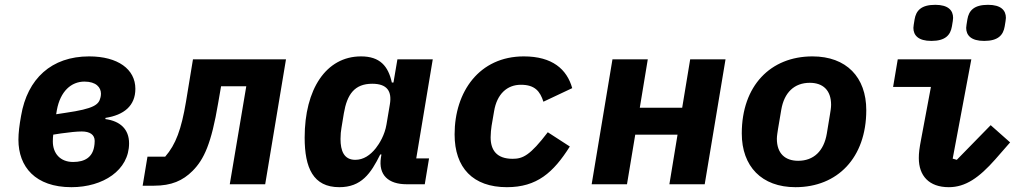

<svg xmlns="http://www.w3.org/2000/svg" viewBox="-20 -761 4241 793"><path d="M274.9 12.1C405.9 12.1 513.1 -57.9 513.1 -169C513.1 -226.9 476.9 -261 415.1 -269.2L415.8 -274.1C491.8 -285.9 539.1 -323.9 539.1 -394.2C539.1 -475.1 467 -528.1 348 -528.1C192.8 -528.1 93 -436.1 67.1 -283C60 -244 56.1 -212 56.1 -183.9C56.1 -72.1 126.1 12.1 274.9 12.1ZM198.2 -176.8C198.2 -187.1 198.9 -197.1 199.9 -204.9L231.9 -209.9C268.1 -214.8 296.2 -218 317.8 -218C350.9 -218 371.1 -204.9 371.1 -179C371.1 -169 370 -161.9 369 -155.9C361.9 -112.9 332 -92 282 -92C229 -92 198.2 -127.1 198.2 -176.8ZM212 -289.1 214.8 -306.1C229 -383.9 274.1 -424 328.8 -424C377.1 -424 397 -399.9 397 -373.9C397 -367.9 396 -361.9 394.9 -358C388.1 -328.8 369 -312.1 251.1 -295.1Z M569.2 6H616.1C688.2 6 735.1 -14.9 775.2 -55C823.2 -103 853 -169 881 -334.9L893.1 -404.8H997.2L929 0H1075.3L1161.2 -516H777L748.2 -340.9C729 -226.9 706 -164.1 662.3 -114H589.1Z M1381.4 12.1C1472.3 12.1 1511.4 -44 1550.4 -122.9H1555.4L1553.3 -110.1C1542.3 -38 1584.2 0 1659.4 0H1734.4L1752.1 -106.9H1699.2L1767.4 -516H1621.4L1605.1 -420.1H1598.4C1583.5 -487.9 1549.4 -528.1 1471.2 -528.1C1326.3 -528.1 1238.3 -392 1238.3 -192.8C1238.3 -67.8 1273.4 12.1 1381.4 12.1ZM1386.4 -187.1C1386.4 -204.9 1388.1 -220.9 1390.3 -233L1400.2 -293C1413.4 -371.1 1444.2 -415.1 1517.4 -415.1C1579.2 -415.1 1599.4 -383.9 1590.2 -329.9L1576.3 -247.2C1569.2 -203.8 1547.2 -168 1532.3 -149.1C1509.2 -120 1481.2 -100.9 1447.4 -100.9C1400.2 -100.9 1386.4 -138.8 1386.4 -187.1Z M2073.5 12.1C2197.4 12.1 2265.3 -47.9 2333.5 -155.9L2242.5 -214.8C2169.4 -119 2139.6 -105.1 2097.3 -105.1C2031.2 -105.1 2006.4 -141 2006.4 -193.9C2006.4 -209.9 2008.5 -229 2010.3 -241.1L2020.6 -301.1C2032.3 -372.9 2074.6 -410.9 2131.4 -410.9C2189.3 -410.9 2210.6 -383.9 2224.4 -340.9L2343.4 -397C2321.4 -475.1 2261.4 -528.1 2143.5 -528.1C1959.5 -528.1 1857.6 -382.1 1857.6 -206C1857.6 -67.8 1933.6 12.1 2073.5 12.1Z M2423.7 0H2569.6L2603.7 -204.9H2778.4L2744.7 0H2890.6L2976.6 -516H2830.6L2797.6 -316.1H2622.5L2655.5 -516H2509.6Z M3265.6 12.1C3438.6 12.1 3557.9 -109 3557.9 -306.1C3557.9 -442.1 3475.9 -528.1 3335.6 -528.1C3162.6 -528.1 3043.7 -407 3043.7 -209.9C3043.7 -73.9 3125.7 12.1 3265.6 12.1ZM3188.6 -187.9C3188.6 -199.9 3191.8 -217 3193.5 -229L3206.7 -307.2C3218.7 -378.9 3260.7 -419 3324.6 -419C3378.6 -419 3412.6 -388.8 3412.6 -328.1C3412.6 -316.1 3409.8 -299 3407.7 -286.9L3394.9 -209.2C3382.8 -137.1 3340.6 -96.9 3276.6 -96.9C3222.7 -96.9 3188.6 -127.1 3188.6 -187.9Z M3898.8 12.1C3967.7 12.1 4023.8 -27 4090.9 -103L4152 -172.9L4071.7 -244L3931.8 -100.9L3914.8 -105.8L3991.8 -516H3687.9L3668.7 -402H3824.9L3784.8 -187.9C3777 -147 3774.9 -130 3774.9 -108C3774.9 -35.2 3816.8 12.1 3898.8 12.1ZM3752.5 -646C3752.5 -615.1 3772.7 -592 3826.7 -592C3884.6 -592 3905.5 -616.1 3911.6 -652C3914.8 -670.1 3916.5 -681.1 3916.5 -687.1C3916.5 -718 3896.7 -741.1 3842.7 -741.1C3784.4 -741.1 3763.5 -717 3757.5 -681.1C3754.6 -663 3752.5 -652 3752.5 -646ZM3970.5 -646C3970.5 -615.1 3990.8 -592 4044.7 -592C4102.6 -592 4123.6 -616.1 4129.6 -652C4132.5 -670.1 4134.6 -681.1 4134.6 -687.1C4134.6 -718 4114.7 -741.1 4060.7 -741.1C4002.5 -741.1 3981.5 -717 3975.5 -681.1C3972.7 -663 3970.5 -652 3970.5 -646Z"/></svg>

Font: Margiela Mono Italic Bold It
Style: Regular
Weight: 700
Designer: Mike Abbink, Paul van der Laan, Pieter van Rosmalen
Foundry: Bold Monday
Version: Version 2.003 2021